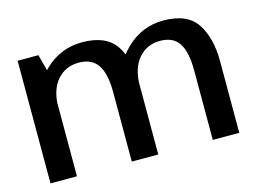

<svg xmlns="http://www.w3.org/2000/svg" viewBox="-84 -744 1204 893"><g transform="rotate(-15 518.0 -298.0)"><path d="M58 0H185.5V-487L158 -590.5H58ZM449.5 0H577V-345Q577 -457 530.8 -526.5Q484.5 -596 369 -596Q264.5 -596 189 -523.2Q113.5 -450.5 113.5 -356L184.5 -328.5Q184.5 -414.5 224.8 -461.5Q265 -508.5 329.5 -508.5Q392 -508.5 420.8 -466Q449.5 -423.5 449.5 -334.5ZM839.5 0H967V-345Q967 -456.5 921.5 -526.2Q876 -596 760.5 -596Q656 -596 580.5 -522.2Q505 -448.5 505 -356L576.5 -328.5Q576.5 -414.5 616.8 -461.5Q657 -508.5 721 -508.5Q784 -508.5 811.8 -466Q839.5 -423.5 839.5 -334.5Z"/></g></svg>

Font: Anybody SemiExpanded Medium
Style: Regular
Weight: 500
Width: 6
Version: Version 1.113;gftools[0.9.25]